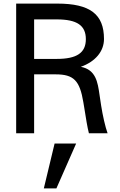

<svg xmlns="http://www.w3.org/2000/svg" viewBox="-20 -742 667 1069"><path d="M296 -634C409 -634 458 -600 458 -524C458 -448 408 -414 296 -414H170V-634ZM290 -328C391 -328 424 -293 444 -173L449 -143C459 -80 466 -35 475 0H579C566 -36 552 -98 543 -155L534 -215C524 -284 514 -354 430 -370C511 -399 559 -456 559 -525C559 -663 481 -722 299 -722H70V0H170V-328ZM284 57 224 307H294L404 57Z"/></svg>

Font: Perun
Style: Regular
Weight: 400
Foundry: Copyright (c) Stefan Peev, Context Ltd, 2016
Version: Version 1.089